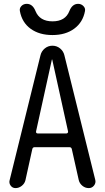

<svg xmlns="http://www.w3.org/2000/svg" viewBox="-20 -965 540 985"><path d="M380.9 -945.3Q396.5 -945.3 407.7 -934.1Q418.9 -922.9 416 -908.2Q405.3 -850.6 360.8 -817.9Q316.4 -785.2 249 -785.2Q181.6 -785.2 137.2 -817.4Q92.8 -849.6 82 -908.2Q79.1 -922.9 89.8 -934.1Q100.6 -945.3 117.2 -945.3Q147.5 -945.3 162.1 -908.2Q183.6 -855.5 249.5 -855.5Q315.4 -855.5 335.9 -908.2Q350.6 -945.3 380.9 -945.3ZM246.1 -659.2 165 -291Q164.1 -286.1 166.5 -283.2Q168.9 -280.3 173.8 -280.3H320.3Q324.2 -280.3 327.1 -283.2Q330.1 -286.1 329.1 -291L248 -659.2Q248 -660.2 247.1 -660.2Q246.1 -660.2 246.1 -659.2ZM59.6 0Q43.9 0 34.7 -12.7Q25.4 -25.4 29.3 -40L187.5 -680.7Q192.4 -702.1 209.5 -716.3Q226.6 -730.5 249 -730.5Q271.5 -730.5 288.6 -716.3Q305.7 -702.1 310.5 -680.7L468.8 -42Q472.7 -26.4 462.4 -13.2Q452.1 0 435.5 0Q417 0 402.3 -12.2Q387.7 -24.4 383.8 -42L348.6 -199.2Q346.7 -210 335.9 -210H158.2Q147.5 -210 145.5 -199.2L110.4 -40Q106.4 -23.4 91.8 -11.7Q77.1 0 59.6 0Z"/></svg>

Font: Rounded-X Mgen+ 2m regular
Style: Regular
Weight: 400
Designer: [Source Han Sans]
Ryoko NISHIZUKA  (kana & ideographs); Paul D. Hunt (Latin, Greek & Cyrillic); Wenlong ZHANG  (bopomofo
Version: Version 1.059.20150602